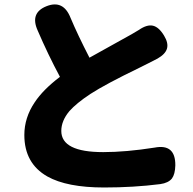

<svg xmlns="http://www.w3.org/2000/svg" viewBox="-20 -792 857 852"><path d="M442 40Q277 40 190 -9Q88 -67 88 -193Q88 -270 134 -338Q171 -394 246 -451Q193 -550 147 -657Q112 -735 186.5 -764.5Q261 -794 293 -713Q325 -637 377 -536Q417 -559 492 -600Q545 -629 564 -640Q576 -647 596 -659Q632 -684 658.5 -678Q685 -672 708 -634Q728 -601 721 -576.5Q714 -552 679 -532Q666 -525 638 -511Q627 -505 598 -491Q449 -419 381 -375Q319 -334 288 -299Q252 -256 252 -211Q252 -117 438 -117Q539 -117 666 -137Q759 -155 758 -58Q757 -19 743 0Q727 20 691 25Q573 40 442 40Z"/></svg>

Font: GenSenRounded TW H
Style: Regular
Weight: 900
Version: Version 1.501;PS 1;hotconv 16.6.51;makeotf.lib2.5.65220